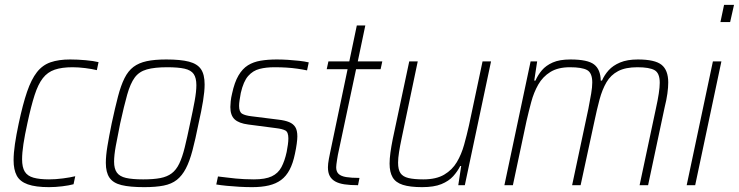

<svg xmlns="http://www.w3.org/2000/svg" viewBox="-20 -763 3044 791"><path d="M182 8Q127 8 94.5 -3.5Q62 -15 49 -39.5Q36 -64 36 -103Q36 -132 41.5 -169.5Q47 -207 57 -254Q74 -334 91.5 -385Q109 -436 132 -465.5Q155 -495 188.5 -506.5Q222 -518 269 -518Q299 -518 332.5 -515Q366 -512 386 -507L379 -474Q359 -479 331 -482.5Q303 -486 279 -486Q235 -486 205.5 -476Q176 -466 156.5 -441Q137 -416 122.5 -371Q108 -326 93 -256Q82 -206 76.5 -169.5Q71 -133 71 -107Q71 -74 82 -56Q93 -38 118 -31Q143 -24 182 -24Q209 -24 239.5 -28Q270 -32 290 -37L283 -4Q265 1 236.5 4.5Q208 8 182 8Z M574 8Q515 8 480.5 -0.5Q446 -9 431 -31Q416 -53 416 -92Q416 -121 422.5 -160.5Q429 -200 440 -254Q454 -319 466 -365Q478 -411 493 -441Q508 -471 530 -487.5Q552 -504 584.5 -511Q617 -518 665 -518Q724 -518 758.5 -509Q793 -500 808 -478Q823 -456 823 -415Q823 -387 816.5 -347Q810 -307 798 -254Q785 -189 773 -143.5Q761 -98 745.5 -68.5Q730 -39 708.5 -22Q687 -5 654.5 1.5Q622 8 574 8ZM570 -24Q613 -24 641 -29.5Q669 -35 687.5 -49Q706 -63 718.5 -89Q731 -115 741 -155.5Q751 -196 763 -254Q775 -309 782 -347.5Q789 -386 789 -412Q789 -442 778 -458Q767 -474 740.5 -480Q714 -486 669 -486Q617 -486 585 -477Q553 -468 535 -443.5Q517 -419 504 -373Q491 -327 475 -254Q464 -200 457 -161.5Q450 -123 450 -97Q450 -68 461.5 -52Q473 -36 499 -30Q525 -24 570 -24Z M1019 8Q994 8 966.5 6.5Q939 5 914 2.5Q889 0 871 -3L878 -36Q898 -34 916 -31.5Q934 -29 951 -27.5Q968 -26 986.5 -25Q1005 -24 1026 -24Q1073 -24 1099.5 -36.5Q1126 -49 1139.5 -74.5Q1153 -100 1161 -137Q1164 -153 1166 -167Q1168 -181 1168 -193Q1168 -219 1155.5 -225.5Q1143 -232 1118 -235L1003 -250Q964 -255 946.5 -271.5Q929 -288 929 -322Q929 -331 930.5 -346Q932 -361 936 -377Q946 -424 962.5 -452Q979 -480 1001.5 -494Q1024 -508 1054 -513Q1084 -518 1120 -518Q1142 -518 1166 -516.5Q1190 -515 1212.5 -512.5Q1235 -510 1252 -506L1245 -473Q1226 -477 1205 -480Q1184 -483 1161 -484.5Q1138 -486 1110 -486Q1076 -486 1049 -479Q1022 -472 1002.5 -450Q983 -428 972 -380Q969 -363 967 -350Q965 -337 965 -327Q965 -302 977.5 -294.5Q990 -287 1016 -284L1128 -270Q1154 -267 1171 -260Q1188 -253 1196.5 -239.5Q1205 -226 1205 -201Q1205 -190 1202.5 -171Q1200 -152 1195 -129Q1187 -90 1173 -63.5Q1159 -37 1138 -21.5Q1117 -6 1087.5 1Q1058 8 1019 8Z M1455 0Q1423 0 1399.5 -3.5Q1376 -7 1361 -15.5Q1346 -24 1338.5 -38Q1331 -52 1331 -74Q1331 -81 1332 -89.5Q1333 -98 1335 -109Q1337 -120 1340 -134L1412 -478H1326L1333 -510H1419L1450 -658H1485L1454 -510H1555L1548 -478H1447L1372 -125Q1370 -114 1368.5 -104Q1367 -94 1366 -86.5Q1365 -79 1365 -74Q1365 -56 1375 -46.5Q1385 -37 1406 -33.5Q1427 -30 1461 -30Z M1719 8Q1669 8 1639.5 -1.5Q1610 -11 1597.5 -32.5Q1585 -54 1585 -89Q1585 -109 1588.5 -134.5Q1592 -160 1598 -190L1666 -510H1701L1635 -195Q1628 -162 1624 -136.5Q1620 -111 1620 -93Q1620 -64 1630 -49.5Q1640 -35 1663 -29.5Q1686 -24 1724 -24Q1777 -24 1810 -43.5Q1843 -63 1862 -95Q1881 -127 1892 -166.5Q1903 -206 1912 -246L1968 -510H2003L1895 0H1868L1880 -79H1876Q1865 -57 1847 -37Q1829 -17 1798.5 -4.5Q1768 8 1719 8Z M2058 0 2166 -510H2193L2181 -431H2186Q2196 -454 2212.5 -473.5Q2229 -493 2257 -505.5Q2285 -518 2330 -518Q2401 -518 2427.5 -497.5Q2454 -477 2455 -431H2460Q2470 -454 2487.5 -473.5Q2505 -493 2534.5 -505.5Q2564 -518 2608 -518Q2678 -518 2705.5 -496Q2733 -474 2733 -423Q2733 -403 2729.5 -377.5Q2726 -352 2718 -320L2650 0H2615L2682 -315Q2690 -351 2694 -377.5Q2698 -404 2698 -422Q2698 -462 2676.5 -474Q2655 -486 2606 -486Q2557 -486 2526.5 -470Q2496 -454 2478.5 -424Q2461 -394 2450 -353Q2439 -312 2429 -264L2372 0H2337L2404 -315Q2411 -351 2415.5 -377.5Q2420 -404 2420 -423Q2420 -463 2398.5 -474.5Q2377 -486 2328 -486Q2279 -486 2247.5 -466.5Q2216 -447 2197.5 -414.5Q2179 -382 2168.5 -342.5Q2158 -303 2149 -264L2093 0Z M2948 -672 2963 -743H3004L2988 -672ZM2809 0 2917 -510H2952L2844 0Z"/></svg>

Font: Saira SemiCondensed Thin
Style: Italic
Weight: 250
Width: 4
Italic angle: -12°
Designer: Hector Gatti with collaboration of the Omnibus-Type team
Foundry: Omnibus-Type
Version: Version 1.101